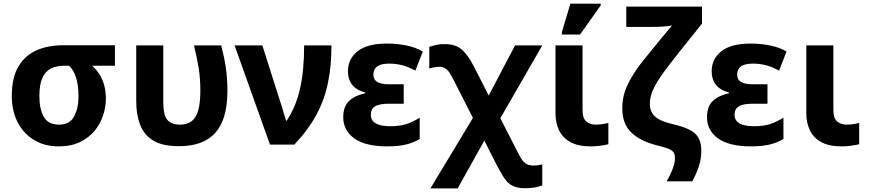

<svg xmlns="http://www.w3.org/2000/svg" viewBox="-20 -796 4782 1057"><path d="M303.2 9.8Q223.1 9.8 166 -26.4Q108.9 -61 76.2 -124.5Q44.9 -188 44.9 -266.1Q44.9 -367.7 80.6 -428.7Q116.2 -489.7 180.2 -518.6Q243.2 -546.9 329.1 -546.9H612.8V-434.1H487.8Q527.8 -396.5 545.4 -352.1Q563 -308.1 563 -252Q563 -207.5 547.9 -162.1Q533.7 -117.2 502 -77.1Q469.7 -38.1 420.9 -14.2Q371.6 9.8 303.2 9.8ZM305.2 -109.9Q364.3 -109.9 388.2 -155.3Q412.1 -199.7 412.1 -265.1Q412.1 -386.2 359.9 -434.1H333Q291.5 -434.1 260.7 -418.9Q230 -403.8 213.4 -367.2Q196.8 -332 196.8 -266.1Q196.8 -196.8 220.7 -153.3Q245.1 -109.9 305.2 -109.9Z M965.8 8.8Q873 8.8 821.8 -23.4Q771 -55.2 750.5 -111.3Q730 -167 730 -238.8V-545.9H878.9V-233.9Q878.9 -163.1 900.9 -136.7Q922.9 -109.9 970.7 -109.9Q1029.8 -109.9 1056.2 -152.8Q1083 -195.8 1083 -299.8Q1083 -361.3 1073.7 -422.4Q1062.5 -486.8 1047.9 -545.9H1197.8Q1215.8 -476.1 1223.1 -423.8Q1231.9 -366.2 1231.9 -295.9Q1231.9 -138.7 1165.5 -64.9Q1099.6 8.8 965.8 8.8Z M1466.3 0 1271.5 -545.9H1424.3L1520.5 -243.2Q1528.3 -222.2 1538.1 -186.5Q1551.8 -140.6 1554.7 -131.8H1558.6Q1608.9 -208 1631.3 -305.7Q1654.3 -404.8 1654.3 -545.9H1804.7Q1804.7 -436.5 1786.6 -345.7Q1768.1 -251.5 1724.1 -168.5Q1679.2 -83.5 1600.6 0Z M2111.3 9.8Q1991.7 9.8 1930.2 -34.2Q1869.6 -78.6 1869.6 -150.9Q1869.6 -210.9 1902.8 -241.2Q1936 -271.5 1990.2 -282.2V-287.1Q1941.9 -299.8 1918.9 -329.1Q1895.5 -359.4 1895.5 -402.8Q1895.5 -472.2 1948.7 -513.7Q2001.5 -556.2 2111.3 -556.2Q2162.6 -556.2 2216.3 -545.9Q2269.5 -535.2 2307.6 -512.2L2266.6 -407.2Q2224.6 -429.7 2191.9 -437.5Q2157.7 -445.8 2122.6 -445.8Q2078.6 -445.8 2056.6 -430.7Q2035.6 -414.6 2035.6 -386.2Q2035.6 -357.4 2057.1 -344.7Q2078.6 -332 2121.6 -332H2202.6V-225.1H2122.6Q2067.4 -225.1 2044.4 -210.4Q2021.5 -195.8 2021.5 -164.1Q2021.5 -101.1 2129.4 -101.1Q2175.3 -101.1 2211.9 -111.3Q2249 -122.6 2290.5 -147.9V-30.8Q2254.9 -9.8 2213.4 0Q2171.4 9.8 2111.3 9.8Z M2349.6 241.2 2583.5 -147 2473.1 -363.8Q2454.1 -400.9 2439 -414.1Q2421.9 -428.2 2399.4 -428.2Q2387.2 -428.2 2375 -425.8Q2361.3 -424.3 2343.3 -418.9V-538.1Q2351.1 -540.5 2380.9 -548.8Q2398.9 -553.2 2429.2 -553.2Q2486.8 -553.2 2521 -524.4Q2555.2 -495.1 2588.4 -431.2L2670.4 -270L2815.4 -545.9H2965.3L2734.4 -145L2838.4 58.1Q2855.5 90.8 2871.6 102.5Q2887.7 115.2 2916.5 115.2Q2923.8 115.2 2938.5 114.3Q2946.3 113.3 2965.3 108.9V225.1Q2940.9 232.9 2923.3 236.3Q2900.9 240.2 2870.6 240.2Q2827.1 240.2 2800.3 226.1Q2773.9 212.4 2753.4 180.7Q2731 144.5 2706.5 97.2L2646.5 -22L2499.5 241.2Z M3231 9.8Q3161.6 9.8 3118.7 -14.6Q3076.2 -38.6 3057.1 -80.1Q3038.1 -121.1 3038.1 -170.9V-545.9H3187V-192.9Q3187 -143.6 3208 -127Q3229.5 -109.9 3258.8 -109.9Q3276.9 -109.9 3294.9 -112.3Q3299.8 -113.3 3305.2 -114.3Q3310.5 -115.2 3317.6 -116.7Q3324.7 -118.2 3329.1 -119.1V-2Q3314.5 2 3284.2 6.3Q3258.3 9.8 3231 9.8ZM3073.2 -606V-619.1L3120.1 -775.9H3287.1V-766.1L3173.3 -606Z M3649.9 202.1Q3671.9 164.6 3684.1 130.9Q3695.8 98.6 3695.8 76.2Q3695.8 55.2 3689 43.9Q3681.6 32.2 3661.6 23.4Q3642.1 15.6 3603 5.9Q3502.9 -19 3454.6 -67.4Q3405.8 -114.7 3405.8 -200.2Q3405.8 -268.6 3435.1 -329.1Q3462.9 -388.2 3511.2 -450.2Q3524.9 -466.8 3558.6 -508.8Q3592.3 -550.8 3611.8 -574.2L3679.7 -655.8Q3668.5 -653.3 3646 -650.9Q3631.8 -649.4 3604 -648.4Q3589.8 -647.9 3569.8 -647.9H3427.7V-759.8H3844.7V-666L3714.8 -503.9Q3663.6 -439 3628.9 -391.6Q3593.8 -342.8 3575.7 -302.7Q3557.6 -263.7 3557.6 -225.1Q3557.6 -181.6 3584.5 -156.2Q3611.3 -129.4 3682.6 -112.8Q3745.1 -98.6 3778.3 -80.1Q3813.5 -62 3826.7 -34.2Q3840.8 -7.8 3840.8 35.2Q3840.8 78.1 3827.6 118.2Q3815.4 157.7 3791 202.1Z M4113.8 9.8Q3994.1 9.8 3932.6 -34.2Q3872.1 -78.6 3872.1 -150.9Q3872.1 -210.9 3905.3 -241.2Q3938.5 -271.5 3992.7 -282.2V-287.1Q3944.3 -299.8 3921.4 -329.1Q3897.9 -359.4 3897.9 -402.8Q3897.9 -472.2 3951.2 -513.7Q4003.9 -556.2 4113.8 -556.2Q4165 -556.2 4218.8 -545.9Q4272 -535.2 4310.1 -512.2L4269 -407.2Q4227.1 -429.7 4194.3 -437.5Q4160.2 -445.8 4125 -445.8Q4081.1 -445.8 4059.1 -430.7Q4038.1 -414.6 4038.1 -386.2Q4038.1 -357.4 4059.6 -344.7Q4081.1 -332 4124 -332H4205.1V-225.1H4125Q4069.8 -225.1 4046.9 -210.4Q4023.9 -195.8 4023.9 -164.1Q4023.9 -101.1 4131.8 -101.1Q4177.7 -101.1 4214.4 -111.3Q4251.5 -122.6 4293 -147.9V-30.8Q4257.3 -9.8 4215.8 0Q4173.8 9.8 4113.8 9.8Z M4611.8 9.8Q4542.5 9.8 4499.5 -14.6Q4457 -38.6 4438 -80.1Q4418.9 -121.1 4418.9 -170.9V-545.9H4567.9V-192.9Q4567.9 -143.6 4588.9 -127Q4610.4 -109.9 4639.6 -109.9Q4657.7 -109.9 4675.8 -112.3Q4680.7 -113.3 4686 -114.3Q4691.4 -115.2 4698.5 -116.7Q4705.6 -118.2 4710 -119.1V-2Q4695.3 2 4665 6.3Q4639.2 9.8 4611.8 9.8Z"/></svg>

Font: Droid Sans Thai
Style: Bold
Weight: 700
Designer: Steve Matteson
Foundry: Ascender Corporation
Version: Version 1.00